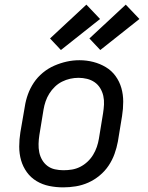

<svg xmlns="http://www.w3.org/2000/svg" viewBox="-20 -801 640 829"><path d="M253 8Q222 8 192.5 2Q163 -4 138 -19Q113 -34 96 -57.5Q79 -81 71 -109Q63 -137 63 -168Q63 -199 68 -230L87 -340Q91 -367 100.5 -393.5Q110 -420 126 -444Q142 -468 165 -487Q188 -506 214.5 -517.5Q241 -529 268 -535Q295 -541 323 -541Q354 -541 383 -533.5Q412 -526 437 -511Q462 -496 479 -472.5Q496 -449 504 -421Q512 -393 512 -362Q512 -331 507 -300L489 -190Q484 -163 474.5 -136.5Q465 -110 449 -86Q433 -62 410 -43Q387 -24 361 -12.5Q335 -1 307.5 3.5Q280 8 253 8ZM254 -66Q273 -66 291 -69Q309 -72 326 -80.5Q343 -89 357.5 -102.5Q372 -116 382 -132.5Q392 -149 398 -166.5Q404 -184 407 -202L425 -312Q428 -331 429 -350Q430 -369 426 -387Q422 -405 412.5 -420.5Q403 -436 388.5 -446Q374 -456 356 -460.5Q338 -465 319 -465Q301 -465 283 -461Q265 -457 248 -448.5Q231 -440 217 -426.5Q203 -413 193 -397Q183 -381 177 -363.5Q171 -346 168 -328L150 -218Q147 -199 146.5 -180Q146 -161 149.5 -143.5Q153 -126 162 -110.5Q171 -95 185 -84.5Q199 -74 217 -70Q235 -66 254 -66ZM413 -585 366 -635 523 -781 582 -719ZM243 -585 196 -635 353 -781 412 -719Z"/></svg>

Font: Iosevka Slab Extended Oblique
Style: Regular
Weight: 400
Width: 7
Italic angle: -9°
Monospace: yes
Designer: Belleve Invis
Foundry: Belleve Invis
Version: Version 11.1.0; ttfautohint (v1.8.3)